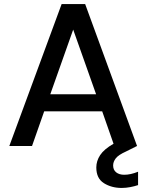

<svg xmlns="http://www.w3.org/2000/svg" viewBox="-20 -720 728 947"><path d="M26 0 284 -700H400L656 0L602 27Q564 44 551 61Q538 78 538 96Q538 118 553 130Q568 142 593 142Q624 142 661 127V193Q643 199 622 203Q601 207 580 207Q530 207 492.5 183.5Q455 160 455 106Q455 74 474 45Q493 16 540 -11L484 -171H198L138 0ZM228 -255H454L341 -574Z"/></svg>

Font: DeepMind Sans Medium
Style: Regular
Weight: 500
Designer: Jonny Pinhorn / Modifications: Colophon Foundry
Foundry: Colophon Foundry
Version: Version 1.002; ttfautohint (v1.8.2)